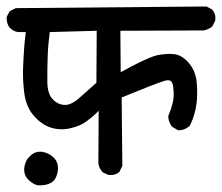

<svg xmlns="http://www.w3.org/2000/svg" viewBox="-30 -585 669 579"><path d="M295.4 -58.1 280.8 -64.9 279.8 -65.4 278.8 -66.4Q275.4 -70.3 272.7 -74.7Q270 -79.1 268.6 -84Q267.1 -88.9 266.6 -94.2V-94.7L267.6 -251Q263.7 -247.1 259.8 -243.2Q255.9 -239.3 251.7 -235.8Q247.6 -232.4 243.7 -229Q239.7 -225.6 235.4 -222.7Q224.1 -213.4 210.2 -207.3Q196.3 -201.2 180.4 -197.8Q164.6 -194.3 149.4 -195.3Q134.3 -196.3 120.6 -201.2Q93.3 -210.9 70.8 -237.3Q66.9 -241.7 63.7 -246.6Q60.5 -251.5 57.6 -256.8Q54.7 -262.2 52.5 -267.8Q50.3 -273.4 48.3 -279.5Q46.4 -285.6 45.2 -292.2Q43.9 -298.8 43 -305.7Q38.1 -345.7 39.6 -380.9Q41 -415.5 43 -442.4Q44.9 -465.8 47.9 -488.3H25.4H24.9H24.4Q9.8 -490.7 0 -501H-0.5Q-10.7 -513.7 -9.8 -532.7V-533.7L-9.3 -535.2L-1.5 -549.8L-0.5 -551.3L1.5 -552.2L17.1 -560.1L18.1 -560.5H19.5L590.8 -565.4H592.3L593.8 -564.9L608.4 -557.1L608.9 -556.6L609.9 -555.7Q621.6 -543 619.1 -523.9V-522.9L618.7 -522L610.8 -506.3L609.9 -504.9L608.9 -503.9Q597.2 -495.6 584 -493.2H583.5H583L333 -492.2L334 -367.2Q362.3 -382.8 383.3 -393.3Q404.3 -403.8 419.7 -410.2Q435.1 -416.5 444.3 -418.5Q471.2 -423.8 494.1 -421.9Q502.4 -420.9 510.3 -417.7Q518.1 -414.6 525.1 -408.9Q532.2 -403.3 539.1 -395.5Q559.6 -371.6 563 -338.4Q563.5 -332 564 -325.7Q564.5 -319.3 564.5 -312.7Q564.5 -306.2 564.5 -299.3Q564.5 -292.5 564 -285.9Q563.5 -279.3 562.5 -272.5Q562 -266.6 560.8 -260.7Q559.6 -254.9 558.3 -249.5Q557.1 -244.1 555.4 -238.5Q553.7 -232.9 551.8 -227.5Q549.8 -222.2 547.4 -216.8Q544.9 -211.4 542.5 -206.1L542 -205.6L541 -204.6Q533.7 -198.2 525.4 -195.1Q517.1 -191.9 507.3 -192.4H505.9L504.9 -193.4L490.2 -202.1L489.3 -202.6L488.3 -203.6Q477.5 -217.8 477.5 -234.4V-235.4L478 -236.8Q481.9 -245.6 485.1 -255.1Q488.3 -264.6 490.7 -274.4Q496.1 -293.5 492.2 -324.2Q492.2 -326.2 491.7 -327.9Q491.2 -329.6 490.7 -331.5Q488.8 -336.9 485.8 -339.8Q482.9 -342.8 477.5 -343Q472.2 -343.3 464.4 -340.8Q433.1 -330.6 336.9 -291L338.9 -85.9V-84.5L338.4 -83.5L330.6 -67.9L330.1 -66.4L329.1 -65.9Q316.4 -55.2 297.4 -57.6H296.4ZM82.5 -26.4Q67.4 -30.8 55.2 -43.5Q42 -56.2 43 -77.6Q43.5 -82.5 44.7 -87.4Q45.9 -92.3 47.9 -96.9Q49.8 -101.6 53 -106Q56.2 -110.4 60.1 -113.8Q76.2 -130.4 98.1 -127Q119.1 -123.5 133.3 -108.4Q147.9 -92.8 144 -67.9Q142.1 -56.2 137.2 -47.4Q132.3 -38.6 124.5 -34.2Q119.6 -31.2 113.3 -29.3Q106.9 -27.3 99.6 -26.6Q92.3 -25.9 84 -26.4H83ZM260.7 -335.4 261.7 -492.2 120.1 -488.3Q117.7 -469.7 116 -451.4Q114.3 -433.1 113.8 -414.6Q112.3 -374 112.8 -336.9Q113.3 -302.2 128.7 -285.9Q144 -269.5 165 -268.6Q174.8 -268.1 186.3 -273.7Q197.8 -279.3 210.9 -291Q237.3 -314.9 260.7 -335.4Z"/></svg>

Font: NaikaiFont
Style: SemiBold
Weight: 600
Version: Version 1.89